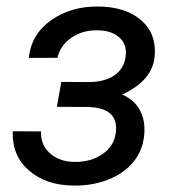

<svg xmlns="http://www.w3.org/2000/svg" viewBox="-20 -558 538 587"><path d="M250.5 -307.1Q300.3 -307.1 330.3 -328.1Q360.4 -349.1 364.3 -387.7Q368.7 -422.4 344.5 -443.8Q320.3 -465.3 277.3 -465.3Q233.4 -466.3 198.7 -442.9Q164.1 -419.4 155.8 -381.3L67.9 -380.9Q75.7 -453.6 136.5 -496.3Q197.3 -539.1 281.2 -538.1Q363.8 -537.1 410.9 -496.8Q458 -456.5 453.1 -388.7Q448.2 -312.5 353.5 -269Q390.1 -252.9 407 -222.4Q423.8 -191.9 421.4 -152.3Q418.5 -101.6 389.4 -64.9Q360.4 -28.3 310.5 -8.8Q260.7 10.7 202.6 9.3Q120.1 8.3 68.1 -37.1Q16.1 -82.5 19 -156.7L105.5 -156.2Q103.5 -116.2 131.8 -90.1Q160.2 -64 206.5 -63Q256.8 -62 292.7 -86.4Q328.6 -110.8 334 -151.9Q344.2 -230.5 244.1 -231L153.8 -231.4L167.5 -307.6Z"/></svg>

Font: Roboto
Style: Italic
Weight: 400
Italic angle: -12°
Designer: Google
Version: Version 2.134; 2016; ttfautohint (v1.6)